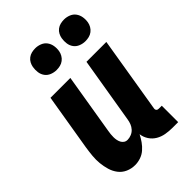

<svg xmlns="http://www.w3.org/2000/svg" viewBox="-221 -840 943 943"><g transform="rotate(-45 250.0 -368.5)"><path d="M147 8Q121 8 98.5 -2Q76 -12 61.5 -31Q47 -50 40 -73.5Q33 -97 30.5 -122Q28 -147 30.5 -173Q33 -199 37 -225L86 -520H224L172 -206Q170 -195 169 -185Q168 -175 168 -164.5Q168 -154 170 -144Q172 -134 176.5 -125.5Q181 -117 189 -111.5Q197 -106 208 -106Q221 -106 234.5 -111.5Q248 -117 257.5 -127.5Q267 -138 272 -151Q277 -164 279 -178L336 -520H474L409 -126Q408 -122 408.5 -118Q409 -114 411.5 -111Q414 -108 417.5 -107Q421 -106 425 -106H445V8H406Q382 8 359 4Q336 0 316.5 -11.5Q297 -23 284.5 -42Q272 -61 269 -84Q260 -66 248 -49Q236 -32 220.5 -18.5Q205 -5 185.5 1.5Q166 8 147 8ZM404 -595Q387 -595 370.5 -601.5Q354 -608 344 -621.5Q334 -635 331.5 -652.5Q329 -670 332 -688Q334 -700 340 -711.5Q346 -723 356.5 -731Q367 -739 379.5 -742Q392 -745 405 -745Q422 -745 438.5 -738.5Q455 -732 465 -718.5Q475 -705 478 -687.5Q481 -670 478 -652Q476 -640 469.5 -628.5Q463 -617 452.5 -609Q442 -601 429.5 -598Q417 -595 404 -595ZM204 -595Q187 -595 170.5 -601.5Q154 -608 144 -621.5Q134 -635 131.5 -652.5Q129 -670 132 -688Q134 -700 140 -711.5Q146 -723 156.5 -731Q167 -739 179.5 -742Q192 -745 205 -745Q222 -745 238.5 -738.5Q255 -732 265 -718.5Q275 -705 278 -687.5Q281 -670 278 -652Q276 -640 269.5 -628.5Q263 -617 252.5 -609Q242 -601 229.5 -598Q217 -595 204 -595Z"/></g></svg>

Font: Iosevka Term Curly Heavy
Style: Italic
Weight: 900
Italic angle: -9°
Designer: Belleve Invis
Foundry: Belleve Invis
Version: Version 32.3.0